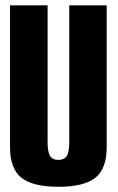

<svg xmlns="http://www.w3.org/2000/svg" viewBox="-20 -695 440 718"><path d="M198.5 3.5Q294 3.5 336.5 -30.2Q379 -64 379 -144.5V-675H239V-163Q239 -126.5 229.8 -111.8Q220.5 -97 198.5 -97Q176.5 -97 167.2 -112Q158 -127 158 -163V-675H17.5V-144.5Q17.5 -64 60.2 -30.2Q103 3.5 198.5 3.5Z"/></svg>

Font: Anybody ExtraCondensed
Style: Bold
Weight: 700
Width: 2
Version: Version 1.113;gftools[0.9.25]